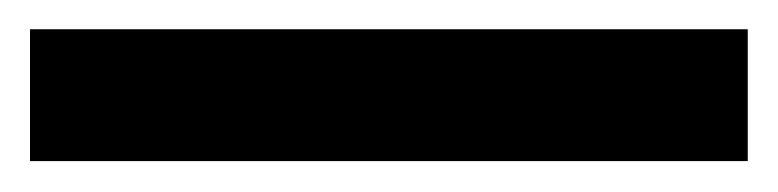

<svg xmlns="http://www.w3.org/2000/svg" viewBox="-20 1 519 128"><path d="M0 108.4V20.5H478.5V108.4Z"/></svg>

Font: Sen
Style: Regular
Weight: 400
Designer: Kosal Sen, Philatype
Foundry: Philatype
Version: Version 2.000;gftools[0.9.31]